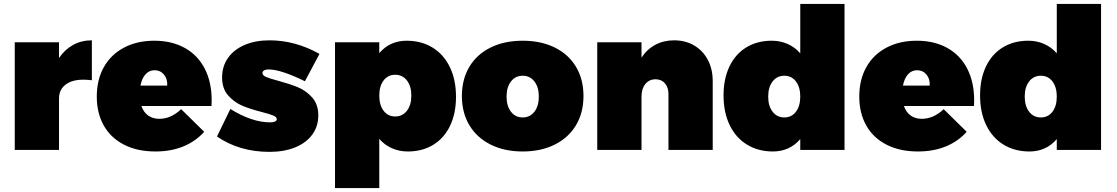

<svg xmlns="http://www.w3.org/2000/svg" viewBox="-20 -762 5677 976"><path d="M447 -557V-354Q425 -357 404 -357Q346 -357 313 -331.5Q280 -306 280 -261V0H55V-547H280V-467Q309 -510 351.5 -533.5Q394 -557 447 -557Z M1056 -252Q1056 -233 1055 -223H699Q710 -191 733.5 -174.5Q757 -158 790 -158Q849 -158 901 -207L1018 -92Q974 -43 911.5 -17.5Q849 8 770 8Q678 8 610.5 -26.5Q543 -61 507.5 -124Q472 -187 472 -271Q472 -357 508 -421Q544 -485 610.5 -520Q677 -555 764 -555Q854 -555 920 -518Q986 -481 1021 -412.5Q1056 -344 1056 -252ZM766 -405Q738 -405 719.5 -384Q701 -363 694 -327H830Q832 -361 813.5 -383Q795 -405 766 -405Z M1345 -409Q1331 -409 1322.5 -404Q1314 -399 1314 -391Q1314 -379 1332 -371Q1350 -363 1392 -352Q1451 -336 1493 -319Q1535 -302 1566.5 -267Q1598 -232 1598 -176Q1598 -120 1567.5 -78Q1537 -36 1481 -13Q1425 10 1350 10Q1197 10 1083 -68L1151 -208Q1261 -140 1353 -140Q1369 -140 1378 -144.5Q1387 -149 1387 -156Q1387 -167 1369.5 -174.5Q1352 -182 1313 -192Q1254 -207 1213 -224Q1172 -241 1140.5 -276Q1109 -311 1109 -368Q1109 -425 1139 -467.5Q1169 -510 1223.5 -533.5Q1278 -557 1350 -557Q1481 -557 1604 -488L1530 -349Q1408 -409 1345 -409Z M2298 -270Q2298 -186 2268 -123Q2238 -60 2182.5 -26Q2127 8 2053 8Q2009 8 1972 -8.5Q1935 -25 1908 -56V194H1683V-547H1908V-492Q1962 -555 2047 -555Q2122 -555 2179 -520Q2236 -485 2267 -420.5Q2298 -356 2298 -270ZM2071 -276Q2071 -324 2048.5 -353Q2026 -382 1989 -382Q1952 -382 1930 -353Q1908 -324 1908 -276Q1908 -228 1930 -199Q1952 -170 1989 -170Q2026 -170 2048.5 -199Q2071 -228 2071 -276Z M2946 -274Q2946 -189 2908 -125.5Q2870 -62 2800 -27Q2730 8 2637 8Q2544 8 2474 -27Q2404 -62 2366 -125.5Q2328 -189 2328 -274Q2328 -359 2366 -422.5Q2404 -486 2474 -520.5Q2544 -555 2637 -555Q2730 -555 2800 -520.5Q2870 -486 2908 -422.5Q2946 -359 2946 -274ZM2555 -271Q2555 -223 2577.5 -194Q2600 -165 2637 -165Q2674 -165 2696.5 -194Q2719 -223 2719 -271Q2719 -319 2696.5 -348Q2674 -377 2637 -377Q2600 -377 2577.5 -348Q2555 -319 2555 -271Z M3603 -349V0H3378V-284Q3378 -318 3360 -338.5Q3342 -359 3313 -359Q3280 -359 3260.5 -335Q3241 -311 3241 -271V0H3016V-547H3241V-469Q3269 -512 3311.5 -534.5Q3354 -557 3407 -557Q3464 -557 3508.5 -531Q3553 -505 3578 -458Q3603 -411 3603 -349Z M4273 -742V0H4048V-55Q3994 8 3909 8Q3834 8 3777 -27Q3720 -62 3689 -126.5Q3658 -191 3658 -277Q3658 -361 3688 -424Q3718 -487 3773.5 -521Q3829 -555 3903 -555Q3947 -555 3984 -538.5Q4021 -522 4048 -491V-742ZM4048 -271Q4048 -319 4026 -348Q4004 -377 3967 -377Q3930 -377 3907.5 -348Q3885 -319 3885 -271Q3885 -223 3907.5 -194Q3930 -165 3967 -165Q4004 -165 4026 -194Q4048 -223 4048 -271Z M4932 -252Q4932 -233 4931 -223H4575Q4586 -191 4609.5 -174.5Q4633 -158 4666 -158Q4725 -158 4777 -207L4894 -92Q4850 -43 4787.5 -17.5Q4725 8 4646 8Q4554 8 4486.5 -26.5Q4419 -61 4383.5 -124Q4348 -187 4348 -271Q4348 -357 4384 -421Q4420 -485 4486.5 -520Q4553 -555 4640 -555Q4730 -555 4796 -518Q4862 -481 4897 -412.5Q4932 -344 4932 -252ZM4642 -405Q4614 -405 4595.5 -384Q4577 -363 4570 -327H4706Q4708 -361 4689.5 -383Q4671 -405 4642 -405Z M5577 -742V0H5352V-55Q5298 8 5213 8Q5138 8 5081 -27Q5024 -62 4993 -126.5Q4962 -191 4962 -277Q4962 -361 4992 -424Q5022 -487 5077.5 -521Q5133 -555 5207 -555Q5251 -555 5288 -538.5Q5325 -522 5352 -491V-742ZM5352 -271Q5352 -319 5330 -348Q5308 -377 5271 -377Q5234 -377 5211.5 -348Q5189 -319 5189 -271Q5189 -223 5211.5 -194Q5234 -165 5271 -165Q5308 -165 5330 -194Q5352 -223 5352 -271Z"/></svg>

Font: Gontserrat Black
Style: Regular
Weight: 900
Designer: Julieta Ulanovsky
Foundry: Julieta Ulanovsky
Version: Version 6.001